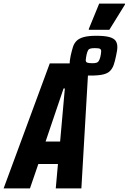

<svg xmlns="http://www.w3.org/2000/svg" viewBox="-64 -1037 767 1057"><path d="M-44 0 210 -688H424L384 0H243L255 -134H147L101 0ZM187 -258H267L293 -550H286ZM435 -621Q388 -621 363 -627.5Q338 -634 328.5 -647Q319 -660 319 -680Q319 -691 320.5 -703.5Q322 -716 325 -730Q331 -757 337.5 -778Q344 -799 358 -812.5Q372 -826 397.5 -833Q423 -840 466 -840Q513 -840 538 -833Q563 -826 572.5 -812.5Q582 -799 582 -778Q582 -768 580 -756Q578 -744 575 -730Q569 -700 562 -680Q555 -660 542 -646.5Q529 -633 503.5 -627Q478 -621 435 -621ZM444 -689Q459 -689 467 -691.5Q475 -694 479.5 -701Q484 -708 488 -722Q490 -730 491.5 -739.5Q493 -749 493 -755Q493 -764 487 -768Q481 -772 459 -772Q444 -772 435 -770Q426 -768 421.5 -761Q417 -754 413 -738Q412 -732 410 -722Q408 -712 408 -706Q408 -696 415.5 -692.5Q423 -689 444 -689ZM425 -873V-878L482 -1017H624V-1012L538 -873Z"/></svg>

Font: Saira Condensed ExtraBold
Style: Italic
Weight: 800
Width: 3
Italic angle: -12°
Designer: Hector Gatti with collaboration of the Omnibus-Type team
Foundry: Omnibus-Type
Version: Version 1.101